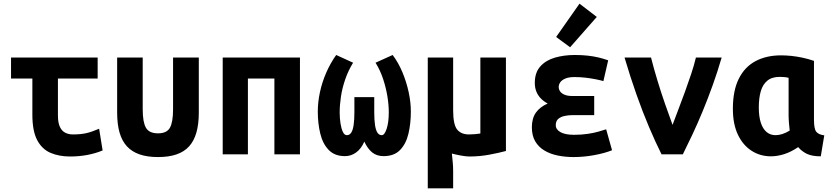

<svg xmlns="http://www.w3.org/2000/svg" viewBox="-20 -839 4520 1044"><path d="M361 12Q301 12 254.5 -8Q208 -28 182 -77.5Q156 -127 156 -215V-412H40V-526H511V-412H295V-211Q295 -172 305.5 -149.5Q316 -127 334.5 -117.5Q353 -108 376 -108Q419 -108 449.5 -115Q480 -122 519 -139L538 -21Q500 -5 455 3.5Q410 12 361 12Z M839 15Q781 15 739 0.5Q697 -14 670 -43.5Q643 -73 630 -118.5Q617 -164 617 -227V-526H756V-244Q756 -175 773.5 -144.5Q791 -114 839 -114Q887 -114 904 -144.5Q921 -175 921 -244V-526H1061V-227Q1061 -164 1048 -118.5Q1035 -73 1008.5 -43.5Q982 -14 940 0.5Q898 15 839 15Z M1191 0V-526H1611V0H1472V-412H1328V0Z M1856 10Q1800 10 1767.5 -23.5Q1735 -57 1721.5 -112.5Q1708 -168 1708 -232Q1708 -283 1719.5 -337Q1731 -391 1753.5 -443Q1776 -495 1808 -540L1900 -498Q1874 -456 1857.5 -408.5Q1841 -361 1834 -314.5Q1827 -268 1827 -227Q1827 -196 1831.5 -167.5Q1836 -139 1844.5 -121.5Q1853 -104 1866 -104Q1881 -104 1890 -118Q1899 -132 1903 -160Q1907 -188 1907 -228V-311H2015V-228Q2015 -188 2019 -160Q2023 -132 2032 -118Q2041 -104 2056 -104Q2071 -104 2082.5 -139Q2094 -174 2094 -228Q2094 -269 2086.5 -315Q2079 -361 2063.5 -408.5Q2048 -456 2022 -498L2115 -540Q2146 -499 2168 -446.5Q2190 -394 2202 -338.5Q2214 -283 2214 -232Q2214 -168 2201 -112.5Q2188 -57 2155.5 -23.5Q2123 10 2066 10Q2029 10 2004 -10Q1979 -30 1961 -69Q1944 -30 1916.5 -10Q1889 10 1856 10Z M2306 185V-526H2444V-240Q2444 -162 2465.5 -135Q2487 -108 2530 -108Q2546 -108 2562.5 -109.5Q2579 -111 2592 -113V-526H2731V-18Q2694 -8 2641 2Q2588 12 2532 12Q2515 12 2487.5 7Q2460 2 2437 -4Q2439 19 2441.5 41Q2444 63 2444 92V185Z M3099 15Q3053 15 3012 6.5Q2971 -2 2939.5 -21Q2908 -40 2890 -71Q2872 -102 2872 -147Q2872 -195 2893.5 -226Q2915 -257 2958 -276Q2936 -288 2920.5 -304Q2905 -320 2896.5 -341Q2888 -362 2888 -388Q2888 -445 2918.5 -478.5Q2949 -512 2998.5 -526Q3048 -540 3105 -540Q3143 -540 3175 -536.5Q3207 -533 3234.5 -526.5Q3262 -520 3287 -511L3261 -398Q3244 -403 3219 -408Q3194 -413 3164.5 -416.5Q3135 -420 3104 -420Q3072 -420 3053 -411.5Q3034 -403 3026 -391Q3018 -379 3018 -366Q3018 -354 3025 -343Q3032 -332 3048.5 -324.5Q3065 -317 3092 -317H3211V-213H3093Q3071 -213 3050 -208.5Q3029 -204 3015.5 -192.5Q3002 -181 3002 -158Q3002 -135 3027.5 -120.5Q3053 -106 3102 -106Q3141 -106 3175 -111Q3209 -116 3235 -123.5Q3261 -131 3276 -136L3308 -22Q3268 -6 3211.5 4.5Q3155 15 3099 15ZM3080 -582 3004 -638 3131 -819 3225 -747Z M3577 0Q3544 -66 3509 -148.5Q3474 -231 3440.5 -326Q3407 -421 3376 -526H3520Q3534 -470 3554 -404Q3574 -338 3596 -274.5Q3618 -211 3637 -160Q3651 -198 3668.5 -243.5Q3686 -289 3704 -338.5Q3722 -388 3738 -436Q3754 -484 3764 -526H3904Q3881 -447 3854.5 -373.5Q3828 -300 3800.5 -233.5Q3773 -167 3745.5 -108.5Q3718 -50 3693 0Z M4172 11Q4114 11 4067 -19Q4020 -49 3992.5 -106.5Q3965 -164 3965 -248Q3965 -346 3997 -410.5Q4029 -475 4088 -506.5Q4147 -538 4227 -538Q4254 -538 4283 -535Q4312 -532 4343 -525.5Q4374 -519 4406 -508V-188Q4406 -138 4418.5 -122.5Q4431 -107 4462 -103L4443 11Q4396 11 4368.5 -2Q4341 -15 4320 -39Q4282 -13 4244.5 -1Q4207 11 4172 11ZM4197 -104Q4214 -104 4233.5 -110Q4253 -116 4274 -129Q4272 -146 4270 -169.5Q4268 -193 4268 -213V-416Q4255 -419 4243 -420Q4231 -421 4220 -421Q4177 -421 4152 -400Q4127 -379 4116.5 -342Q4106 -305 4106 -255Q4106 -205 4117 -171.5Q4128 -138 4148.5 -121Q4169 -104 4197 -104Z"/></svg>

Font: Ubuntu Sans Mono
Style: Bold
Weight: 700
Monospace: yes
Designer: Dalton Maag Ltd
Foundry: Dalton Maag Ltd
Version: Version 1.006